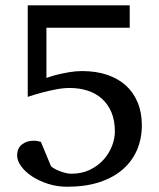

<svg xmlns="http://www.w3.org/2000/svg" viewBox="-20 -691 603 727"><path d="M517.1 -216.8Q517.1 -166 498.8 -123.3Q480.5 -80.6 444.8 -49.6Q409.2 -18.6 356.4 -1.2Q303.7 16.1 234.9 16.1Q195.8 16.1 161.4 4.9Q127 -6.3 101.1 -23.4Q75.2 -40.5 60.1 -61.5Q44.9 -82.5 44.9 -102.1Q44.9 -129.4 62.7 -143.8Q80.6 -158.2 107.9 -158.2Q116.2 -158.2 124 -156.5Q131.8 -154.8 134.8 -153.8L172.9 -62Q178.7 -56.2 188.5 -51Q198.2 -45.9 209 -42Q219.7 -38.1 230.5 -35.6Q241.2 -33.2 250 -33.2Q289.6 -33.2 320.3 -48.1Q351.1 -63 372.1 -86.4Q393.1 -109.9 404.1 -138.2Q415 -166.5 415 -192.9Q415 -234.9 401.9 -265.9Q388.7 -296.9 365.7 -317.4Q342.8 -337.9 311.5 -347.9Q280.3 -357.9 244.1 -357.9Q219.2 -357.9 191.7 -352.5Q164.1 -347.2 140.1 -340.8Q112.3 -333.5 85 -324.2V-670.9H471.2V-585.9H155.8V-396Q156.7 -396 168.5 -400.1Q180.2 -404.3 199.2 -408.9Q218.3 -413.6 242.2 -417.7Q266.1 -421.9 291 -421.9Q343.3 -421.9 385 -408Q426.8 -394 456.1 -367.7Q485.4 -341.3 501.2 -303.2Q517.1 -265.1 517.1 -216.8Z"/></svg>

Font: BabelStone Ogham Pictish
Style: Regular
Weight: 400
Designer: Andrew West
Foundry: BabelStone
Version: Version 1.02 March 14, 2022